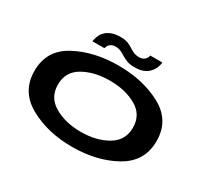

<svg xmlns="http://www.w3.org/2000/svg" viewBox="-149 -987 1317 1222"><g transform="rotate(30 509.5 -376.0)"><path d="M497.5 4.5Q678.5 4.5 812.2 -70.2Q946 -145 946 -296Q946 -447.5 812.2 -519.8Q678.5 -592 497.5 -592Q317 -592 183 -519.8Q49 -447.5 49 -296Q49 -145 183 -70.2Q317 4.5 497.5 4.5ZM497.5 -106Q384 -106 303 -153.2Q222 -200.5 222 -294.5Q222 -389.5 303 -435.5Q384 -481.5 497.5 -481.5Q611.5 -481.5 692.2 -435.5Q773 -389.5 773 -294.5Q773 -200.5 692.2 -153.2Q611.5 -106 497.5 -106ZM589.5 -633Q626.5 -633 650.5 -642.8Q674.5 -652.5 689.5 -667.2Q704.5 -682 712.8 -698Q721 -714 724.2 -727.8Q727.5 -741.5 727 -748H638.5Q638.5 -740.5 632.5 -729.5Q626.5 -718.5 613.8 -710.8Q601 -703 582.5 -703Q557.5 -703 540.5 -710.8Q523.5 -718.5 507.2 -729.2Q491 -740 470.5 -748Q450 -756 417.5 -756Q381 -756 355.2 -746.8Q329.5 -737.5 313.8 -723.2Q298 -709 290 -692.8Q282 -676.5 278.8 -663.2Q275.5 -650 274 -642.5H363Q363.5 -650 369.5 -661Q375.5 -672 388.2 -679.5Q401 -687 421.5 -687Q444 -687 460.8 -678.8Q477.5 -670.5 494.2 -660Q511 -649.5 533.2 -641.2Q555.5 -633 589.5 -633Z"/></g></svg>

Font: Anybody ExtraExpanded SemiBold
Style: Regular
Weight: 600
Width: 8
Version: Version 1.113;gftools[0.9.25]